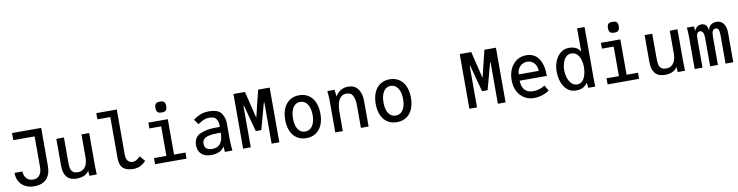

<svg xmlns="http://www.w3.org/2000/svg" viewBox="-20 -1645 9640 2507"><g transform="rotate(-10 4800.0 -391.0)"><path d="M65.5 -207H171Q171 -169 186.5 -139.8Q202 -110.5 229.2 -94.5Q256.5 -78.5 290.5 -78.5Q347.5 -78.5 377.2 -117Q407 -155.5 407 -225.5V-630.5H124V-725H510.5V-224Q510.5 -108.5 454.2 -49.2Q398 10 289.5 10Q224.5 10 173.8 -16Q123 -42 94.2 -91Q65.5 -140 65.5 -207Z M680.5 -192.5V-550H781.5V-218Q781.5 -171 788.5 -140.2Q795.5 -109.5 817.8 -90.8Q840 -72 883.5 -72Q928.5 -72 957.8 -95.5Q987 -119 1000.5 -157.2Q1014 -195.5 1014 -241V-550H1116V-119Q1116 -87 1118 -41L1119.5 0H1022L1018 -67Q989.5 -26.5 949 -9.5Q908.5 7.5 852 7.5Q765.5 7.5 723 -44.2Q680.5 -96 680.5 -192.5Z M1424 -162.5V-707.5H1252.5V-790H1524.5V-191.5Q1524.5 -134 1549.2 -107.2Q1574 -80.5 1612.5 -80.5Q1659 -80.5 1712.5 -136L1772.5 -65.5Q1743 -32.5 1700.8 -10.2Q1658.5 12 1607 12Q1513.5 12 1468.8 -29.2Q1424 -70.5 1424 -162.5Z M1901 -550H2158.5V-81H2310V0H1893V-81H2057V-472.5H1901ZM2024.5 -722Q2024.5 -761.5 2041 -777.8Q2057.5 -794 2096.5 -794Q2135.5 -794 2151.8 -777.8Q2168 -761.5 2168 -722Q2168 -683 2151.8 -666.5Q2135.5 -650 2096.5 -650Q2057.5 -650 2041 -666.5Q2024.5 -683 2024.5 -722Z M2462.5 -149Q2462.5 -254.5 2545.5 -293.5Q2628.5 -332.5 2750 -332.5H2809.5V-357.5Q2809.5 -402 2786.5 -438.5Q2763.5 -475 2695 -475Q2664.5 -475 2638 -466.8Q2611.5 -458.5 2592 -447.2Q2572.5 -436 2542.5 -416L2494 -483.5Q2540 -517.5 2588.2 -537.5Q2636.5 -557.5 2705.5 -557.5Q2825.5 -557.5 2867 -498Q2908.5 -438.5 2908.5 -358V-156.5Q2908.5 -89.5 2918 0H2818.5Q2816.5 -21.5 2814.5 -56.5L2813.5 -73Q2788 -29.5 2741.2 -9.8Q2694.5 10 2638 10Q2583 10 2543.5 -9Q2504 -28 2483.2 -63.8Q2462.5 -99.5 2462.5 -149ZM2809 -255.5 2771 -256.5Q2697 -256.5 2651.2 -246Q2605.5 -235.5 2583.8 -213Q2562 -190.5 2562 -153.5Q2562 -108.5 2589.2 -87.5Q2616.5 -66.5 2663.5 -66.5Q2739 -66.5 2774 -117Q2809 -167.5 2809 -255.5Z M3060 -725H3212.5L3299.5 -367.5L3387 -725H3540V0H3438V-551L3429 -539.5L3336.5 -197.5H3263L3171.5 -539.5L3140 -580L3161.5 -551.5V0H3060Z M3666.5 -274.5Q3666.5 -362.5 3695 -426.8Q3723.5 -491 3776.2 -525.5Q3829 -560 3900.5 -560Q3972 -560 4024.5 -525.5Q4077 -491 4105.2 -426.8Q4133.5 -362.5 4133.5 -274.5Q4133.5 -188.5 4105.8 -124.8Q4078 -61 4025.5 -26.5Q3973 8 3900 8Q3827.5 8 3774.8 -26.5Q3722 -61 3694.2 -124.8Q3666.5 -188.5 3666.5 -274.5ZM4030 -274.5Q4030 -335 4014 -379.8Q3998 -424.5 3968.2 -448.5Q3938.5 -472.5 3898 -472.5Q3858.5 -472.5 3829.8 -448.5Q3801 -424.5 3785.5 -379.8Q3770 -335 3770 -274.5Q3770 -214 3785.2 -170.2Q3800.5 -126.5 3829.5 -103Q3858.5 -79.5 3898 -79.5Q3939 -79.5 3968.8 -103Q3998.5 -126.5 4014.2 -170.5Q4030 -214.5 4030 -274.5Z M4274 -550H4369.5L4379 -459Q4407.5 -508 4450.8 -533.8Q4494 -559.5 4548.5 -559.5Q4634 -559.5 4679 -500.2Q4724 -441 4724 -334.5V0H4622V-294.5Q4622 -374.5 4598.8 -424.2Q4575.5 -474 4511 -474Q4464.5 -474 4435.8 -443Q4407 -412 4394.5 -363.8Q4382 -315.5 4382 -260.5V0H4282V-413.5Q4282 -447 4280.2 -473.5Q4278.5 -500 4274 -550Z M4866.5 -274.5Q4866.5 -362.5 4895 -426.8Q4923.5 -491 4976.2 -525.5Q5029 -560 5100.5 -560Q5172 -560 5224.5 -525.5Q5277 -491 5305.2 -426.8Q5333.5 -362.5 5333.5 -274.5Q5333.5 -188.5 5305.8 -124.8Q5278 -61 5225.5 -26.5Q5173 8 5100 8Q5027.5 8 4974.8 -26.5Q4922 -61 4894.2 -124.8Q4866.5 -188.5 4866.5 -274.5ZM5230 -274.5Q5230 -335 5214 -379.8Q5198 -424.5 5168.2 -448.5Q5138.5 -472.5 5098 -472.5Q5058.5 -472.5 5029.8 -448.5Q5001 -424.5 4985.5 -379.8Q4970 -335 4970 -274.5Q4970 -214 4985.2 -170.2Q5000.5 -126.5 5029.5 -103Q5058.5 -79.5 5098 -79.5Q5139 -79.5 5168.8 -103Q5198.5 -126.5 5214.2 -170.5Q5230 -214.5 5230 -274.5Z M6060 -725H6212.5L6299.5 -367.5L6387 -725H6540V0H6438V-551L6429 -539.5L6336.5 -197.5H6263L6171.5 -539.5L6140 -580L6161.5 -551.5V0H6060Z M6668 -271.5Q6668 -355.5 6699 -421Q6730 -486.5 6785.2 -523Q6840.5 -559.5 6910.5 -559.5Q7018.5 -559.5 7074.8 -478Q7131 -396.5 7131 -247H6770Q6771.5 -165 6810.8 -123Q6850 -81 6921 -81Q6969.5 -81 7012.8 -96.2Q7056 -111.5 7077 -129.5L7121 -55.5Q7101.5 -39.5 7068.8 -24.5Q7036 -9.5 6996.2 -0.2Q6956.5 9 6918 9Q6849 9 6792 -24.8Q6735 -58.5 6701.5 -122.2Q6668 -186 6668 -271.5ZM6909.5 -474Q6872.5 -474 6841.5 -456Q6810.5 -438 6792 -405.2Q6773.5 -372.5 6773.5 -330H7037.5Q7037.5 -372 7020.8 -404.8Q7004 -437.5 6975 -455.8Q6946 -474 6909.5 -474Z M7266.5 -282.5Q7266.5 -353 7291.8 -416.2Q7317 -479.5 7364.8 -518.5Q7412.5 -557.5 7477 -557.5Q7587 -557.5 7627.5 -480.5V-790H7726.5V-120Q7726.5 -100.5 7727 -81.5Q7727.5 -62.5 7728 -43.5L7729.5 0H7636.5L7627 -69.5Q7599 -28 7564.2 -10.5Q7529.5 7 7475.5 7Q7406.5 7 7359.2 -34.2Q7312 -75.5 7289.2 -141.5Q7266.5 -207.5 7266.5 -282.5ZM7628 -278Q7628 -327.5 7614 -374Q7600 -420.5 7569.8 -450.5Q7539.5 -480.5 7493.5 -480.5Q7451.5 -480.5 7422.8 -449.8Q7394 -419 7380 -372.8Q7366 -326.5 7366 -280Q7366 -230.5 7381.5 -181.5Q7397 -132.5 7428 -100.5Q7459 -68.5 7502.5 -68.5Q7547.5 -68.5 7575.5 -101Q7603.5 -133.5 7615.8 -181.2Q7628 -229 7628 -278Z M7901 -550H8158.5V-81H8310V0H7893V-81H8057V-472.5H7901ZM8024.5 -722Q8024.5 -761.5 8041 -777.8Q8057.5 -794 8096.5 -794Q8135.5 -794 8151.8 -777.8Q8168 -761.5 8168 -722Q8168 -683 8151.8 -666.5Q8135.5 -650 8096.5 -650Q8057.5 -650 8041 -666.5Q8024.5 -683 8024.5 -722Z M8480.5 -192.5V-550H8581.5V-218Q8581.5 -171 8588.5 -140.2Q8595.5 -109.5 8617.8 -90.8Q8640 -72 8683.5 -72Q8728.5 -72 8757.8 -95.5Q8787 -119 8800.5 -157.2Q8814 -195.5 8814 -241V-550H8916V-119Q8916 -87 8918 -41L8919.5 0H8822L8818 -67Q8789.5 -26.5 8749 -9.5Q8708.5 7.5 8652 7.5Q8565.5 7.5 8523 -44.2Q8480.5 -96 8480.5 -192.5Z M9041 -550H9134.5L9140 -488.5Q9154.5 -524 9178 -541.5Q9201.5 -559 9235 -559Q9306 -559 9320 -468Q9332.5 -518 9363.2 -538Q9394 -558 9436.5 -558Q9471 -558 9498.8 -539Q9526.5 -520 9542.8 -482Q9559 -444 9559 -390V0H9456.5V-373.5Q9456.5 -426.5 9445.8 -450.2Q9435 -474 9410 -474Q9355.5 -474 9355.5 -381.5V0H9252.5V-373.5Q9252.5 -474 9199 -474Q9175 -474 9163 -453Q9151 -432 9151 -381.5V0H9047.5V-427Q9047.5 -475.5 9041 -550Z"/></g></svg>

Font: JuliaMono Medium
Style: Regular
Weight: 500
Monospace: yes
Designer: cormullion
Foundry: corm
Version: Version 0.054; ttfautohint (v1.8.4)